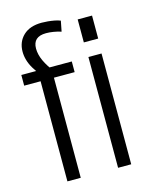

<svg xmlns="http://www.w3.org/2000/svg" viewBox="-114 -829 721 904"><g transform="rotate(-15 247.0 -376.5)"><path d="M101 -488H21V-540H124L109 -520Q92 -540 79.5 -561Q67 -582 61 -603Q55 -624 55 -644Q55 -692 87 -722.5Q119 -753 177 -753Q191 -753 207 -751.5Q223 -750 239 -747Q255 -744 267 -739L257 -688Q238 -694 219.5 -697Q201 -700 184 -700Q152 -700 136 -685.5Q120 -671 120 -642Q120 -613 134.5 -581.5Q149 -550 177 -515L132 -540H267V-488H166V0H101ZM412 -540V0H348V-540ZM415 -724V-612H345V-724Z"/></g></svg>

Font: Pathway Extreme SemiCondensed ExtraLight
Style: Regular
Weight: 250
Width: 4
Version: Version 1.001;gftools[0.9.26]